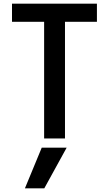

<svg xmlns="http://www.w3.org/2000/svg" viewBox="-20 -750 590 1040"><path d="M220 270H115L206 50H341ZM219 0V-632H45V-730H505V-632H332V0Z"/></svg>

Font: M PLUS Code Latin SemiExpanded Medium
Style: Regular
Weight: 500
Width: 6
Designer: Coji Morishita
Foundry: UNDERFOREST DESIGN
Version: Version 1.002; ttfautohint (v1.8.3)